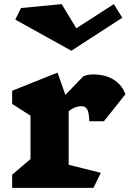

<svg xmlns="http://www.w3.org/2000/svg" viewBox="-20 -912 628 931"><path d="M313 -373V-113L469 -74L433 -1H39V-65L128 -141V-351L39 -408V-472L259 -560L297 -452L385 -543Q406 -551 432 -551Q491 -551 531.5 -525.5Q572 -500 588 -455L484 -324H413Q412 -364 403.5 -380.5Q395 -397 376 -397Q343 -397 313 -373ZM326 -666 54 -817 82 -873 279 -892 350 -775 532 -892 573 -826Z"/></svg>

Font: Inknut Antiqua ExtraBold
Style: Regular
Weight: 800
Designer: Claus Eggers Sørensen
Foundry: Claus Eggers Sørensen
Version: Version 1.003; ttfautohint (v1.8.2) -l 8 -r 50 -G 200 -x 14 